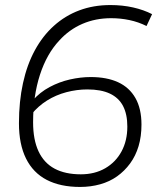

<svg xmlns="http://www.w3.org/2000/svg" viewBox="-20 -730 626 760"><path d="M297 10Q219 10 165 -18Q111 -46 83 -102.5Q55 -159 55 -242Q55 -328 71 -401Q87 -474 118 -531Q149 -588 193.5 -628Q238 -668 294 -689Q350 -710 417 -710Q465 -710 507 -700.5Q549 -691 582 -674L560 -627Q528 -643 492.5 -650.5Q457 -658 420 -658Q358 -658 306 -635.5Q254 -613 215 -570Q165 -517 138 -433.5Q111 -350 111 -246Q111 -177 132.5 -131Q154 -85 196 -62.5Q238 -40 300 -40Q355 -40 396.5 -64Q438 -88 461 -130.5Q484 -173 484 -229Q484 -278 467 -310.5Q450 -343 415 -359.5Q380 -376 326 -376Q284 -376 242.5 -365Q201 -354 166 -332Q131 -310 105 -278L109 -332Q138 -365 176.5 -385.5Q215 -406 257 -415.5Q299 -425 339 -425Q403 -425 447.5 -404.5Q492 -384 516 -342Q540 -300 540 -237Q540 -190 528.5 -151.5Q517 -113 495 -83Q473 -53 443.5 -32Q414 -11 376.5 -0.5Q339 10 297 10Z"/></svg>

Font: Georama ExtraCondensed Thin Light
Style: Italic
Weight: 300
Italic angle: -9°
Version: Version 1.001